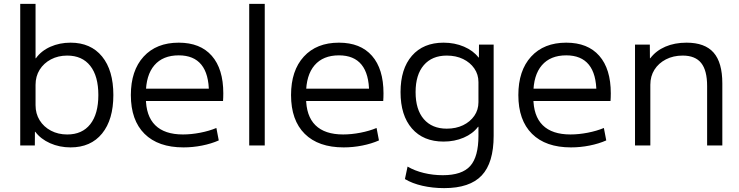

<svg xmlns="http://www.w3.org/2000/svg" viewBox="-20 -750 3812 990"><path d="M343.7 10Q286.8 10 238.2 -11.6Q189.7 -33.3 162.1 -70.3H160.1L159.6 0H84.3V-730H163.3V-449.7H165.3Q192.3 -487.7 239.8 -508.9Q287.3 -530 343.7 -530Q448.1 -530 506.3 -458.7Q564.5 -387.5 564.5 -260Q564.5 -133 506.3 -61.5Q448.1 10 343.7 10ZM326.7 -56.6Q403.7 -56.6 445.4 -109.5Q487.1 -162.4 487.1 -260Q487.1 -357.6 445.4 -410.5Q403.7 -463.4 326.6 -463.4Q279.8 -463.4 242.6 -443.8Q205.5 -424.2 184.4 -390.3Q163.3 -356.5 163.3 -312.3V-207.7Q163.3 -164 184.4 -129.9Q205.5 -95.8 242.7 -76.2Q279.8 -56.6 326.7 -56.6Z M926 10Q795.7 10 725.2 -60Q654.7 -130 654.7 -260Q654.7 -386 720.5 -458Q786.3 -530 901.7 -530Q1012.7 -530 1072 -462.3Q1131.4 -394.7 1131.4 -268.7Q1131.4 -258.7 1131 -247.6Q1130.7 -236.6 1130 -229.3H698V-292.7H1072L1057.3 -272Q1057.3 -368.6 1018.1 -416.6Q979 -464.6 901.7 -464.6Q820 -464.6 776 -413.5Q732.1 -362.3 732.1 -266.7V-246.7Q732.1 -152 780.4 -104.4Q828.7 -56.7 923.3 -56.7Q966.3 -56.7 1012.5 -65.7Q1058.7 -74.7 1095.7 -90.1L1108 -26Q1069.7 -9 1022 0.5Q974.3 10 926 10Z M1265 0V-730H1345.1V0Z M1752 10Q1621.7 10 1551.2 -60Q1480.7 -130 1480.7 -260Q1480.7 -386 1546.5 -458Q1612.3 -530 1727.7 -530Q1838.7 -530 1898 -462.3Q1957.4 -394.7 1957.4 -268.7Q1957.4 -258.7 1957 -247.6Q1956.7 -236.6 1956 -229.3H1524V-292.7H1898L1883.3 -272Q1883.3 -368.6 1844.1 -416.6Q1805 -464.6 1727.7 -464.6Q1646 -464.6 1602 -413.5Q1558.1 -362.3 1558.1 -266.7V-246.7Q1558.1 -152 1606.4 -104.4Q1654.7 -56.7 1749.3 -56.7Q1792.3 -56.7 1838.5 -65.7Q1884.7 -74.7 1921.7 -90.1L1934 -26Q1895.7 -9 1848 0.5Q1800.3 10 1752 10Z M2270.2 220Q2211.1 220 2158.4 208Q2105.6 196 2067.9 173.3L2081.5 108.9Q2118 130.4 2165.3 141.9Q2212.6 153.4 2263.3 153.4Q2362.2 153.4 2404.6 105.9Q2447 58.4 2447 -50V-96.3H2445Q2418.3 -60.6 2371 -40.3Q2323.7 -20 2267.1 -20Q2162.8 -20 2104 -87.5Q2045.3 -155 2045.3 -275Q2045.3 -395 2104 -462.5Q2162.8 -530 2267.1 -530Q2324.2 -530 2372.3 -509.5Q2420.3 -488.9 2447.3 -453.7H2449.3L2449.8 -520H2525.4V-50Q2525.4 89.6 2463.8 154.8Q2402.3 220 2270.2 220ZM2283.5 -86.6Q2331.2 -86.6 2367.7 -104.3Q2404.2 -122 2425.6 -152.7Q2447 -183.5 2447 -223.1V-326.9Q2447 -366.2 2425.6 -397.1Q2404.2 -428 2367.7 -445.7Q2331.2 -463.4 2283.5 -463.4Q2207.8 -463.4 2165.3 -414.1Q2122.9 -364.8 2122.9 -275Q2122.9 -184.9 2165.3 -135.7Q2207.8 -86.6 2283.5 -86.6Z M2924 10Q2793.7 10 2723.2 -60Q2652.7 -130 2652.7 -260Q2652.7 -386 2718.5 -458Q2784.3 -530 2899.7 -530Q3010.7 -530 3070 -462.3Q3129.4 -394.7 3129.4 -268.7Q3129.4 -258.7 3129 -247.6Q3128.7 -236.6 3128 -229.3H2696V-292.7H3070L3055.3 -272Q3055.3 -368.6 3016.1 -416.6Q2977 -464.6 2899.7 -464.6Q2818 -464.6 2774 -413.5Q2730.1 -362.3 2730.1 -266.7V-246.7Q2730.1 -152 2778.4 -104.4Q2826.7 -56.7 2921.3 -56.7Q2964.3 -56.7 3010.5 -65.7Q3056.7 -74.7 3093.7 -90.1L3106 -26Q3067.7 -9 3020 0.5Q2972.3 10 2924 10Z M3254.3 0V-520H3330.7L3331.2 -449.7H3333.2Q3362.5 -488.5 3410.6 -509.3Q3458.7 -530 3519.9 -530Q3614.5 -530 3659.5 -478.8Q3704.5 -427.6 3704.5 -320V0H3626.1V-306.4Q3626.1 -386.8 3595.5 -425.1Q3564.9 -463.4 3500 -463.4Q3451.4 -463.4 3413.6 -443.8Q3375.7 -424.2 3354.5 -390.6Q3333.3 -357 3333.3 -312.8V0Z"/></svg>

Font: M PLUS 1 Thin
Style: Regular
Weight: 100
Designer: Coji Morishita
Foundry: UNDERFOREST DESIGN
Version: Version 1.001